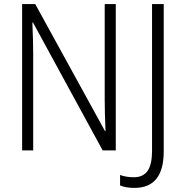

<svg xmlns="http://www.w3.org/2000/svg" viewBox="-20 -734 903 937"><path d="M481 0 141 -624H138Q142 -530 142 -472V0H88V-714H152L492 -95H495Q491 -187 491 -247V-714H545V0ZM566 171V120Q596 131 633 131Q679 131 700.5 99.5Q722 68 722 2V-714H779V5Q779 183 636 183Q593 183 566 171Z"/></svg>

Font: Noto Sans UI NarrowLight
Style: Regular
Weight: 300
Width: 4
Designer: Monotype Design Team
Foundry: Monotype Imaging Inc.
Version: Version 1.001